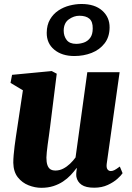

<svg xmlns="http://www.w3.org/2000/svg" viewBox="-20 -908 646 939"><path d="M182 10.5Q151 10.5 119.8 -1.8Q88.5 -14 67.2 -40.8Q46 -67.5 45 -112Q45 -129 46.8 -150Q48.5 -171 51.5 -194Q54.5 -217 58 -240.8Q61.5 -264.5 65 -287L92 -466.5L31.5 -502.5L39 -542L233 -560.5L257.5 -547.5L225 -287.5Q222.5 -266 219.2 -243.8Q216 -221.5 213.2 -201Q210.5 -180.5 208.8 -164Q207 -147.5 207 -137Q207 -114.5 211.8 -100.8Q216.5 -87 226 -80.5Q235.5 -74 251.5 -74Q271 -74 289 -83.2Q307 -92.5 322.5 -107.2Q338 -122 349.5 -138L407 -555H565L502 -107.5Q499.5 -88.5 505.5 -80Q511.5 -71.5 522 -71.5Q530.5 -71.5 539.5 -76Q548.5 -80.5 566 -93.5L579.5 -61Q573 -50.5 554.5 -33.8Q536 -17 507 -3.5Q478 10 440.5 10Q400 10 379.2 -4.2Q358.5 -18.5 353.5 -43.5Q353 -47 352.8 -51.8Q352.5 -56.5 353 -62Q353.5 -67.5 354.2 -73.5Q355 -79.5 356 -85L354 -85.5Q341.5 -68.5 325.5 -51.5Q309.5 -34.5 288.5 -20.5Q267.5 -6.5 241.2 2Q215 10.5 182 10.5ZM343.5 -634Q283 -634 245.5 -665Q208 -696 208.5 -748Q209 -786.5 224.8 -813.2Q240.5 -840 265.8 -856.8Q291 -873.5 320.8 -881Q350.5 -888.5 378.5 -888.5Q443.5 -888.5 480 -856Q516.5 -823.5 516 -773.5Q515.5 -726.5 491.2 -695.5Q467 -664.5 428 -649.2Q389 -634 343.5 -634ZM352.5 -693.5Q372 -693.5 390.5 -700Q409 -706.5 421.2 -723Q433.5 -739.5 433.5 -769Q434 -802 417.2 -816.5Q400.5 -831 368 -831Q341.5 -831 316.8 -813.5Q292 -796 291.5 -758.5Q291.5 -731.5 306 -712.5Q320.5 -693.5 352.5 -693.5Z"/></svg>

Font: Merriweather 36pt Black
Style: Italic
Weight: 900
Italic angle: -7.8°
Version: Version 2.101